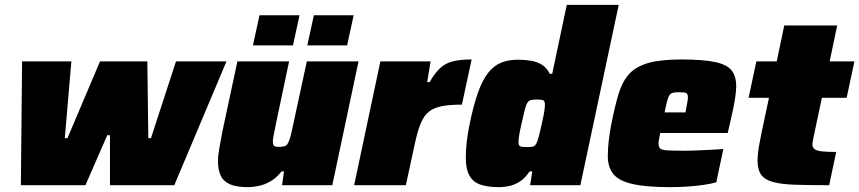

<svg xmlns="http://www.w3.org/2000/svg" viewBox="-20 -763 3540 791"><path d="M66 0 71 -510H274L247 -194H258L392 -510H587L591 -194H602L705 -510H913L698 0H433V-206H422L332 0Z M1002 8Q954 8 927 -4Q900 -16 889 -40Q878 -64 878 -100Q878 -121 884 -155Q890 -189 897 -225L958 -510H1171L1117 -254Q1112 -230 1108 -209Q1104 -188 1104 -179Q1104 -170 1106.5 -165.5Q1109 -161 1114.5 -159.5Q1120 -158 1128 -158Q1142 -158 1150.5 -160Q1159 -162 1164.5 -170Q1170 -178 1175 -195Q1180 -212 1186 -241L1244 -510H1457L1349 0H1142L1150 -57H1140Q1119 -30 1094.5 -16Q1070 -2 1046 3Q1022 8 1002 8ZM1246 -576 1273 -700H1437L1410 -576ZM1022 -576 1049 -700H1214L1187 -576Z M1439 0 1547 -510H1754L1740 -425H1750Q1772 -463 1794 -483Q1816 -503 1846.5 -510.5Q1877 -518 1923 -518L1883 -332Q1833 -332 1800 -325.5Q1767 -319 1746.5 -302.5Q1726 -286 1713 -254Q1700 -222 1689 -171L1652 0Z M2034 8Q1989 8 1959 -2.5Q1929 -13 1914 -39.5Q1899 -66 1899 -113Q1899 -140 1902.5 -175Q1906 -210 1915 -253Q1931 -331 1949.5 -382.5Q1968 -434 1991.5 -463.5Q2015 -493 2045 -505Q2075 -517 2113 -517Q2141 -517 2166 -513Q2191 -509 2211.5 -497Q2232 -485 2245 -459H2255L2315 -743H2529L2371 0H2164L2173 -57H2162Q2144 -30 2123 -16Q2102 -2 2079.5 3Q2057 8 2034 8ZM2151 -157Q2165 -157 2173 -158.5Q2181 -160 2185.5 -165.5Q2190 -171 2194 -182Q2197 -190 2201 -205.5Q2205 -221 2209 -239.5Q2213 -258 2217 -276Q2221 -294 2223 -309Q2225 -324 2225 -331Q2225 -346 2218.5 -349.5Q2212 -353 2192 -353Q2177 -353 2168 -351Q2159 -349 2153 -340Q2147 -331 2142 -311Q2137 -291 2129 -255Q2122 -225 2119 -206.5Q2116 -188 2116 -177Q2116 -168 2119.5 -163.5Q2123 -159 2131 -158Q2139 -157 2151 -157Z M2742 8Q2642 8 2585.5 -5Q2529 -18 2506.5 -46.5Q2484 -75 2484 -119Q2484 -147 2487.5 -180.5Q2491 -214 2499 -254Q2513 -325 2528 -375Q2543 -425 2570.5 -456.5Q2598 -488 2649 -503Q2700 -518 2786 -518Q2876 -518 2925.5 -507.5Q2975 -497 2994 -473Q3013 -449 3013 -408Q3013 -389 3009 -362Q3005 -335 2999 -307Q2993 -279 2987 -254L2978 -215H2700Q2699 -208 2696 -194Q2693 -180 2693 -174Q2693 -158 2699.5 -151.5Q2706 -145 2729.5 -143.5Q2753 -142 2804 -142Q2821 -142 2846.5 -143Q2872 -144 2901.5 -145.5Q2931 -147 2960 -149L2931 -12Q2911 -6 2880 -1.5Q2849 3 2813 5.5Q2777 8 2742 8ZM2718 -300H2804L2807 -316Q2810 -333 2812 -343.5Q2814 -354 2814 -362Q2814 -372 2810.5 -376.5Q2807 -381 2799 -382Q2791 -383 2778 -383Q2762 -383 2753 -381Q2744 -379 2738.5 -371.5Q2733 -364 2728.5 -347Q2724 -330 2718 -300Z M3396 0Q3311 0 3254 -2Q3197 -4 3163.5 -13.5Q3130 -23 3115.5 -43.5Q3101 -64 3101 -101Q3101 -116 3103 -134Q3105 -152 3109 -173Q3113 -194 3118 -219L3148 -360H3064L3096 -510H3180L3211 -658H3429L3398 -510H3500L3468 -360H3366L3331 -195Q3330 -189 3329 -183.5Q3328 -178 3327.5 -174Q3327 -170 3327 -167Q3327 -156 3335.5 -149Q3344 -142 3365 -139.5Q3386 -137 3425 -137Z"/></svg>

Font: Saira Thin Black
Style: Italic
Weight: 900
Italic angle: -12°
Version: Version 1.101